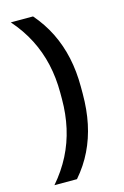

<svg xmlns="http://www.w3.org/2000/svg" viewBox="-122 -730 588 909"><g transform="rotate(-15 172.0 -276.0)"><path d="M167.5 -293.5Q167.5 -366.5 152.5 -433Q137.5 -499.5 106.5 -560Q75.5 -620.5 27.5 -675H136.5Q181.5 -623 210.8 -563.8Q240 -504.5 254.5 -437.8Q269 -371 269 -295V-260.5Q269 -183 255 -115.5Q241 -48 212.2 11.2Q183.5 70.5 138 123H27.5Q75.5 67.5 106.5 6.8Q137.5 -54 152.5 -121.2Q167.5 -188.5 167.5 -262Z"/></g></svg>

Font: Anek Gurmukhi Medium SemiExpanded
Style: Regular
Weight: 500
Width: 6
Version: Version 1.003